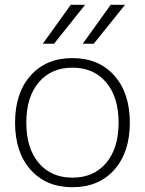

<svg xmlns="http://www.w3.org/2000/svg" viewBox="-20 -773 606 803"><path d="M372 -590H326L443 -753H503ZM206 -590H159L276 -753H336ZM424 -428.5Q372 -490 283 -490Q194 -490 142 -428.5Q90 -367 90 -260Q90 -153 142 -91.5Q194 -30 283 -30Q372 -30 424 -91.5Q476 -153 476 -260Q476 -367 424 -428.5ZM458 -63Q393 10 283 10Q173 10 108 -63Q43 -136 43 -260Q43 -384 108 -457Q173 -530 283 -530Q393 -530 458 -457Q523 -384 523 -260Q523 -136 458 -63Z"/></svg>

Font: Mplus 1p Light
Style: Regular
Weight: 300
Version: Version 1.061